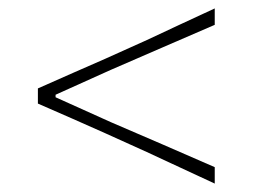

<svg xmlns="http://www.w3.org/2000/svg" viewBox="-20 -522 600 456"><path d="M490 -86Q448 -105.5 406 -125Q364 -144.5 328.5 -161L229 -206Q194 -221.5 153.5 -239.5Q113 -257.5 70 -276V-312Q113 -331 153.2 -348.8Q193.5 -366.5 229 -382L329 -427Q363 -443 404.8 -462.5Q446.5 -482 490 -502V-463Q431 -437.5 367.5 -410Q304 -382.5 243 -356L112 -297V-291L243 -232Q304 -206 367.2 -178.5Q430.5 -151 490 -125Z"/></svg>

Font: Commissioner Loud Thin
Style: Regular
Weight: 100
Designer: Kostas Bartsokas
Foundry: Kostas Bartsokas
Version: Version 1.000; ttfautohint (v1.8.3)